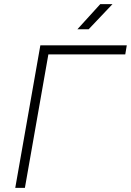

<svg xmlns="http://www.w3.org/2000/svg" viewBox="-20 -914 637 934"><path d="M54.2 0 176.3 -693.4H596.7L589.4 -649.4H215.3L101.1 0ZM356.4 -771.5 467.8 -894H527.3L411.1 -771.5Z"/></svg>

Font: Cascadia Mono ExtraLight
Style: Italic
Weight: 200
Italic angle: -10°
Monospace: yes
Designer: Aaron Bell
Foundry: Saja Typeworks
Version: Version 2404.023; ttfautohint (v1.8.4)